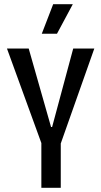

<svg xmlns="http://www.w3.org/2000/svg" viewBox="-20 -890 480 910"><path d="M176 0V-212L13 -660H116L222 -288H227L327 -660H427L268 -210V0ZM250 -730H178L232 -870H325Z"/></svg>

Font: Bricolage Grotesque 24pt Condensed
Style: Regular
Weight: 400
Width: 3
Designer: Mathieu Triay
Foundry: Atelier Triay
Version: Version 1.001;gftools[0.9.33.dev8+g029e19f]